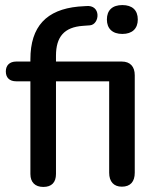

<svg xmlns="http://www.w3.org/2000/svg" viewBox="-20 -731 622 758"><path d="M463 -597C502 -597 524 -618 524 -654C524 -691 502 -711 463 -711C424 -711 402 -691 402 -654C402 -618 424 -597 463 -597ZM151 7C184 7 201 -11 201 -44V-410H411V-49C411 -14 429 6 461 6C495 6 512 -14 512 -49V-434C512 -468 494 -488 461 -488H201V-511C201 -585 233 -624 308 -629L335 -631C374 -634 381 -714 319 -707L289 -705C164 -693 100 -627 100 -497V-488H44C18 -488 3 -473 3 -449C3 -424 18 -410 44 -410H100V-44C100 -11 119 7 151 7Z"/></svg>

Font: Nunito SemiBold
Style: Regular
Weight: 600
Designer: Vernon Adams
Foundry: Vernon Adams
Version: Version 3.602